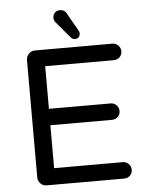

<svg xmlns="http://www.w3.org/2000/svg" viewBox="-59 -942 757 990"><g transform="rotate(-5 319.0 -447.0)"><path d="M543 0H142.1Q123.5 0 110.4 -13.2Q97.2 -26.4 97.2 -44.9V-651.9Q97.2 -670.9 110.4 -684.6Q123.5 -698.2 142.1 -698.2H543Q561 -698.2 573.5 -685.5Q585.9 -672.9 585.9 -654.8Q585.9 -636.7 573.5 -624.8Q561 -612.8 543 -612.8H188V-392.1H506.8Q524.9 -392.1 537.4 -379.6Q549.8 -367.2 549.8 -349.1Q549.8 -331.1 537.4 -319.1Q524.9 -307.1 506.8 -307.1H188V-85H543Q561 -85 573.5 -72.5Q585.9 -60.1 585.9 -42Q585.9 -23.9 573.5 -12Q561 0 543 0ZM321.8 -875 373 -785.2Q379.9 -775.4 379.9 -766.1Q379.9 -753.9 372.6 -746.3Q365.2 -738.8 353 -738.8Q340.8 -738.8 331.1 -750L262.2 -832Q252 -842.3 252 -856.9Q252 -874 262.5 -884Q272.9 -894 289.1 -894Q312 -894 321.8 -875Z"/></g></svg>

Font: Aka-Acid-Varela
Style: Regular
Weight: 400
Designer: Joe Prince, Avraham Cornfeld, Cyberella
Foundry: Joe Prince, Avraham Cornfeld, Cyberella
Version: Version 2.000; ttfautohint (v1.5.33-1714) -l 8 -r 50 -G 200 